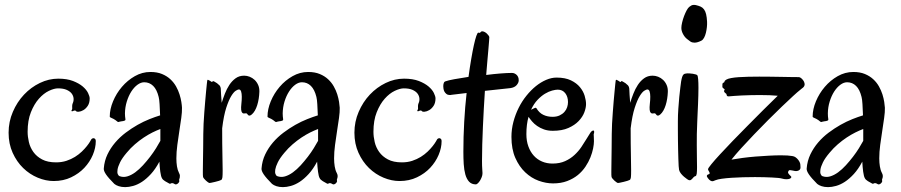

<svg xmlns="http://www.w3.org/2000/svg" viewBox="-20 -726 3678 784"><path d="M371.1 -149.9Q371.1 -122.1 358.9 -93.3Q346.7 -64.5 324.5 -40.8Q302.2 -17.1 270.5 -2Q238.8 13.2 199.2 13.2Q167 13.2 134 -0.5Q101.1 -14.2 74.7 -39.8Q48.3 -65.4 31.7 -102.1Q15.1 -138.7 15.1 -184.1Q15.1 -229 32.5 -269.3Q49.8 -309.6 78.1 -339.6Q106.4 -369.6 142.8 -387.2Q179.2 -404.8 217.8 -404.8Q253.4 -404.8 278.1 -395.3Q302.7 -385.7 317.9 -372.8Q333 -359.9 339.6 -346.2Q346.2 -332.5 346.2 -324.2Q346.2 -305.7 338.4 -293.9Q330.6 -282.2 320.6 -276.4Q310.5 -270.5 301.5 -269.8Q292.5 -269 290 -272.9Q288.1 -274.9 285.9 -274.9Q283.7 -274.9 281.2 -273.9Q278.8 -272.9 276.6 -272Q274.4 -271 272.9 -272Q270.5 -272.9 272.7 -276.4Q274.9 -279.8 274.9 -282.2Q274.9 -286.6 274.7 -292.2Q274.4 -297.9 276.9 -304.2Q281.2 -313 280.5 -323.5Q279.8 -334 273.2 -343.3Q266.6 -352.5 252.7 -358.9Q238.8 -365.2 216.8 -365.2Q201.2 -365.2 179.7 -355Q158.2 -344.7 138.9 -323Q119.6 -301.3 106.2 -267.8Q92.8 -234.4 92.8 -188Q92.8 -168 97.9 -146Q103 -124 116.2 -105.5Q129.4 -86.9 151.9 -75Q174.3 -63 209 -63Q231.9 -63 251.2 -69.3Q270.5 -75.7 286.1 -85.4Q301.8 -95.2 314 -106.9Q326.2 -118.7 334.5 -129.2Q342.8 -139.6 347.4 -147.5Q352.1 -155.3 353 -157.2Q355 -159.7 357.9 -160.9Q360.8 -162.1 363.8 -161.4Q366.7 -160.6 368.9 -158Q371.1 -155.3 371.1 -149.9Z M723.1 -286.1Q723.6 -269 720.2 -244.4Q716.8 -219.7 712.4 -191.7Q708 -163.6 704.1 -134.3Q700.2 -105 700.2 -79.1Q700.2 -62 702.6 -46.6Q705.1 -31.2 710.9 -20Q714.4 -13.7 714.6 -8.8Q714.8 -3.9 713.9 -0.2Q712.9 3.4 711.9 6.1Q710.9 8.8 711.9 11.2Q712.9 13.7 711.4 16.8Q710 20 707 22.7Q704.1 25.4 700.4 26.6Q696.8 27.8 693.8 25.9Q688.5 22.5 685.3 22Q682.1 21.5 679.9 22.2Q677.7 22.9 676 23.9Q674.3 24.9 671.9 23.9Q663.6 19.5 653.8 13.7Q644 7.8 641.1 1Q639.2 -2 637.5 -8.8Q635.7 -15.6 634.5 -24.9Q633.3 -34.2 632.3 -44.9Q631.3 -55.7 630.9 -65.9Q614.7 -35.6 596.4 -15.6Q578.1 4.4 559.8 16.4Q541.5 28.3 523.7 33.2Q505.9 38.1 491.2 38.1Q476.1 38.1 464.6 34.2Q453.1 30.3 446.8 24.9Q422.9 1 412.8 -13.9Q402.8 -28.8 403.8 -38.1Q406.2 -69.3 418.9 -95.7Q431.6 -122.1 450.7 -144.3Q469.7 -166.5 493.4 -184.3Q517.1 -202.1 541.7 -216.1Q566.4 -230 590.3 -239.5Q614.3 -249 633.8 -254.9Q632.8 -281.2 631.6 -301Q630.4 -320.8 627.9 -330.1Q620.6 -360.4 605.5 -375.2Q590.3 -390.1 568.8 -390.1Q555.2 -390.1 541.3 -379.9Q527.3 -369.6 516.1 -352.1Q504.9 -334.5 497.8 -311.5Q490.7 -288.6 490.2 -263.2Q490.2 -256.8 490.7 -251Q491.2 -245.1 492.2 -238.8Q492.7 -235.4 490 -233.9Q487.3 -232.4 483.4 -231.7Q479.5 -231 475.1 -230.5Q470.7 -230 467.8 -229Q465.3 -228 463.9 -227.8Q462.4 -227.5 460.9 -228.3Q459.5 -229 457.3 -231Q455.1 -232.9 451.2 -235.8Q447.3 -238.8 443.1 -240.7Q439 -242.7 435.8 -244.1Q432.6 -245.6 430.4 -246.8Q428.2 -248 428.2 -250Q428.2 -280.3 441.7 -312.5Q455.1 -344.7 477.8 -371.3Q500.5 -397.9 530.5 -415Q560.5 -432.1 594.2 -432.1Q621.6 -432.1 641.6 -423.8Q661.6 -415.5 675.8 -402.3Q689.9 -389.2 699 -373Q708 -356.9 713.1 -340.6Q718.3 -324.2 720.5 -309.8Q722.7 -295.4 723.1 -286.1ZM634.8 -199.2Q620.1 -193.8 602.5 -185.1Q585 -176.3 566.9 -164.3Q548.8 -152.3 530.8 -136.7Q512.7 -121.1 497.1 -102.1Q478.5 -80.1 470.2 -63Q461.9 -45.9 460 -33.9Q458 -22 460.9 -15.1Q463.9 -8.3 467.8 -6.8Q482.9 -1 499.3 -5.6Q515.6 -10.3 532 -22.2Q548.3 -34.2 563.7 -51Q579.1 -67.9 592.8 -85.7Q606.4 -103.5 617.2 -120.8Q627.9 -138.2 634.8 -150.9Z M1039.1 -351.1Q1038.6 -336.9 1036.4 -323Q1034.2 -309.1 1030.3 -296.6Q1026.4 -284.2 1020.8 -274.4Q1015.1 -264.6 1008.3 -258.8Q1002.4 -253.9 999 -253.9Q995.6 -253.9 993.4 -255.9Q991.2 -257.8 989.7 -260.3Q988.3 -262.7 985.8 -263.2Q983.9 -263.7 980.7 -262.9Q977.5 -262.2 974.4 -262.7Q971.2 -263.2 968.5 -266.4Q965.8 -269.5 964.8 -277.8Q963.9 -287.1 965.6 -302Q967.3 -316.9 967.3 -331.1Q967.3 -343.8 964.6 -352.3Q961.9 -360.8 955.1 -360.8Q951.7 -360.8 943.1 -355.7Q934.6 -350.6 924.3 -334Q914.1 -317.4 903.8 -285.9Q893.6 -254.4 887.2 -202.1Q887.2 -134.8 888.2 -93.8Q889.2 -52.7 889.2 -29.8Q889.2 -10.3 888.2 -2Q887.2 6.3 883.3 8.8Q880.9 10.3 873.8 12.5Q866.7 14.6 858.6 16.6Q850.6 18.6 843.3 20Q835.9 21.5 834 21Q832.5 20.5 828.6 17.8Q824.7 15.1 820.6 11.2Q816.4 7.3 813 3.2Q809.6 -1 809.1 -3.9Q808.1 -8.8 808.3 -26.1Q808.6 -43.5 808.8 -67.9Q809.1 -92.3 809.6 -121.3Q810.1 -150.4 810.1 -179.2Q810.1 -197.8 811.3 -220.5Q812.5 -243.2 814.2 -266.6Q815.9 -290 817.9 -312.5Q819.8 -335 821.5 -352.8Q823.2 -370.6 824.5 -382.6Q825.7 -394.5 826.2 -397Q826.7 -400.9 829.8 -399.9Q833 -398.9 836.7 -396.5Q840.3 -394 843.3 -392.1Q846.2 -390.1 847.2 -392.1Q848.1 -396.5 854.5 -393.3Q860.8 -390.1 866.2 -386.2Q868.2 -383.8 870.8 -382.1Q873.5 -380.4 876 -377.7Q878.4 -375 880.1 -370.6Q881.8 -366.2 881.8 -358.9Q881.8 -352.1 882.8 -338.4Q883.8 -324.7 885.3 -306.2Q890.6 -323.7 898.2 -343.3Q905.8 -362.8 916.5 -379.2Q927.2 -395.5 941.9 -406.2Q956.5 -417 977.1 -417Q988.3 -417 999.5 -412.6Q1010.7 -408.2 1019.8 -399.7Q1028.8 -391.1 1034.2 -378.9Q1039.6 -366.7 1039.1 -351.1Z M1367.2 -286.1Q1367.7 -269 1364.3 -244.4Q1360.8 -219.7 1356.4 -191.7Q1352.1 -163.6 1348.1 -134.3Q1344.2 -105 1344.2 -79.1Q1344.2 -62 1346.7 -46.6Q1349.1 -31.2 1355 -20Q1358.4 -13.7 1358.6 -8.8Q1358.9 -3.9 1357.9 -0.2Q1356.9 3.4 1356 6.1Q1355 8.8 1356 11.2Q1356.9 13.7 1355.5 16.8Q1354 20 1351.1 22.7Q1348.1 25.4 1344.5 26.6Q1340.8 27.8 1337.9 25.9Q1332.5 22.5 1329.3 22Q1326.2 21.5 1324 22.2Q1321.8 22.9 1320.1 23.9Q1318.4 24.9 1315.9 23.9Q1307.6 19.5 1297.9 13.7Q1288.1 7.8 1285.2 1Q1283.2 -2 1281.5 -8.8Q1279.8 -15.6 1278.6 -24.9Q1277.3 -34.2 1276.4 -44.9Q1275.4 -55.7 1274.9 -65.9Q1258.8 -35.6 1240.5 -15.6Q1222.2 4.4 1203.9 16.4Q1185.5 28.3 1167.7 33.2Q1149.9 38.1 1135.3 38.1Q1120.1 38.1 1108.6 34.2Q1097.2 30.3 1090.8 24.9Q1066.9 1 1056.9 -13.9Q1046.9 -28.8 1047.9 -38.1Q1050.3 -69.3 1063 -95.7Q1075.7 -122.1 1094.7 -144.3Q1113.8 -166.5 1137.5 -184.3Q1161.1 -202.1 1185.8 -216.1Q1210.4 -230 1234.4 -239.5Q1258.3 -249 1277.8 -254.9Q1276.9 -281.2 1275.6 -301Q1274.4 -320.8 1272 -330.1Q1264.6 -360.4 1249.5 -375.2Q1234.4 -390.1 1212.9 -390.1Q1199.2 -390.1 1185.3 -379.9Q1171.4 -369.6 1160.2 -352.1Q1148.9 -334.5 1141.8 -311.5Q1134.8 -288.6 1134.3 -263.2Q1134.3 -256.8 1134.8 -251Q1135.3 -245.1 1136.2 -238.8Q1136.7 -235.4 1134 -233.9Q1131.3 -232.4 1127.4 -231.7Q1123.5 -231 1119.1 -230.5Q1114.7 -230 1111.8 -229Q1109.4 -228 1107.9 -227.8Q1106.4 -227.5 1105 -228.3Q1103.5 -229 1101.3 -231Q1099.1 -232.9 1095.2 -235.8Q1091.3 -238.8 1087.2 -240.7Q1083 -242.7 1079.8 -244.1Q1076.7 -245.6 1074.5 -246.8Q1072.3 -248 1072.3 -250Q1072.3 -280.3 1085.7 -312.5Q1099.1 -344.7 1121.8 -371.3Q1144.5 -397.9 1174.6 -415Q1204.6 -432.1 1238.3 -432.1Q1265.6 -432.1 1285.6 -423.8Q1305.7 -415.5 1319.8 -402.3Q1334 -389.2 1343 -373Q1352.1 -356.9 1357.2 -340.6Q1362.3 -324.2 1364.5 -309.8Q1366.7 -295.4 1367.2 -286.1ZM1278.8 -199.2Q1264.2 -193.8 1246.6 -185.1Q1229 -176.3 1210.9 -164.3Q1192.9 -152.3 1174.8 -136.7Q1156.7 -121.1 1141.1 -102.1Q1122.6 -80.1 1114.3 -63Q1106 -45.9 1104 -33.9Q1102.1 -22 1105 -15.1Q1107.9 -8.3 1111.8 -6.8Q1127 -1 1143.3 -5.6Q1159.7 -10.3 1176 -22.2Q1192.4 -34.2 1207.8 -51Q1223.1 -67.9 1236.8 -85.7Q1250.5 -103.5 1261.2 -120.8Q1272 -138.2 1278.8 -150.9Z M1783.2 -149.9Q1783.2 -122.1 1771 -93.3Q1758.8 -64.5 1736.6 -40.8Q1714.4 -17.1 1682.6 -2Q1650.9 13.2 1611.3 13.2Q1579.1 13.2 1546.1 -0.5Q1513.2 -14.2 1486.8 -39.8Q1460.4 -65.4 1443.8 -102.1Q1427.2 -138.7 1427.2 -184.1Q1427.2 -229 1444.6 -269.3Q1461.9 -309.6 1490.2 -339.6Q1518.6 -369.6 1554.9 -387.2Q1591.3 -404.8 1629.9 -404.8Q1665.5 -404.8 1690.2 -395.3Q1714.8 -385.7 1730 -372.8Q1745.1 -359.9 1751.7 -346.2Q1758.3 -332.5 1758.3 -324.2Q1758.3 -305.7 1750.5 -293.9Q1742.7 -282.2 1732.7 -276.4Q1722.7 -270.5 1713.6 -269.8Q1704.6 -269 1702.1 -272.9Q1700.2 -274.9 1698 -274.9Q1695.8 -274.9 1693.4 -273.9Q1690.9 -272.9 1688.7 -272Q1686.5 -271 1685.1 -272Q1682.6 -272.9 1684.8 -276.4Q1687 -279.8 1687 -282.2Q1687 -286.6 1686.8 -292.2Q1686.5 -297.9 1689 -304.2Q1693.4 -313 1692.6 -323.5Q1691.9 -334 1685.3 -343.3Q1678.7 -352.5 1664.8 -358.9Q1650.9 -365.2 1628.9 -365.2Q1613.3 -365.2 1591.8 -355Q1570.3 -344.7 1551 -323Q1531.7 -301.3 1518.3 -267.8Q1504.9 -234.4 1504.9 -188Q1504.9 -168 1510 -146Q1515.1 -124 1528.3 -105.5Q1541.5 -86.9 1564 -75Q1586.4 -63 1621.1 -63Q1644 -63 1663.3 -69.3Q1682.6 -75.7 1698.2 -85.4Q1713.9 -95.2 1726.1 -106.9Q1738.3 -118.7 1746.6 -129.2Q1754.9 -139.6 1759.5 -147.5Q1764.2 -155.3 1765.1 -157.2Q1767.1 -159.7 1770 -160.9Q1772.9 -162.1 1775.9 -161.4Q1778.8 -160.6 1781 -158Q1783.2 -155.3 1783.2 -149.9Z M1978 -574.2Q1978 -571.3 1977.1 -558.8Q1976.1 -546.4 1974.4 -525.9Q1972.7 -505.4 1970.2 -478.3Q1967.8 -451.2 1965.3 -419.9Q1996.1 -423.8 2023.7 -426Q2051.3 -428.2 2070.3 -428.2Q2076.7 -428.2 2081.5 -425.8Q2086.4 -423.3 2089.6 -420.2Q2092.8 -417 2094.7 -413.3Q2096.7 -409.7 2097.2 -407.2Q2097.2 -404.8 2097.7 -402.6Q2098.1 -400.4 2098.1 -397.9Q2098.1 -388.2 2089.6 -378.4Q2081.1 -368.7 2064 -366.2L1960 -355Q1957.5 -319.8 1955.6 -282.7Q1953.6 -245.6 1951.9 -208.7Q1950.2 -171.9 1949.2 -136.2Q1948.2 -100.6 1948.2 -68.8Q1948.2 -48.3 1949.2 -35.6Q1950.2 -22.9 1950.2 -19Q1950.2 -10.7 1947 -2.7Q1943.8 5.4 1939.7 12Q1935.5 18.6 1930.9 22.7Q1926.3 26.9 1923.3 26.9Q1905.8 26.9 1895.5 15.9Q1885.3 4.9 1880.1 -13.7Q1875 -32.2 1873.5 -56.2Q1872.1 -80.1 1872.1 -106Q1872.1 -167 1875.5 -228.3Q1878.9 -289.6 1885.3 -346.2L1824.2 -338.9Q1822.8 -338.9 1821.3 -338.4Q1819.8 -337.9 1817.9 -337.9Q1808.6 -337.9 1803 -342.3Q1797.4 -346.7 1794.4 -352.5Q1791.5 -358.4 1790.8 -364.5Q1790 -370.6 1790 -374Q1790 -380.9 1792 -386.7Q1793.9 -392.6 1799.3 -394Q1809.6 -397.9 1835.2 -402.6Q1860.8 -407.2 1893.1 -412.1Q1898.4 -451.7 1904.1 -484.6Q1909.7 -517.6 1915 -541.7Q1920.4 -565.9 1925 -579.3Q1929.7 -592.8 1933.1 -592.8Q1934.1 -592.8 1935.5 -592.3Q1937 -591.8 1938 -591.8Q1940.9 -591.8 1942.6 -595Q1944.3 -598.1 1949.2 -598.1Q1953.6 -598.1 1958.7 -595.5Q1963.9 -592.8 1968 -588.9Q1972.2 -585 1975.1 -580.8Q1978 -576.7 1978 -574.2Z M2404.3 -178.2Q2404.3 -172.9 2404.8 -165.5Q2405.3 -158.2 2405.3 -148.9Q2405.3 -137.2 2401.9 -119.9Q2398.4 -102.5 2390.9 -83.5Q2383.3 -64.5 2370.6 -45.4Q2357.9 -26.4 2339.4 -11.2Q2320.8 3.9 2295.7 13.4Q2270.5 22.9 2238.3 22.9Q2209.5 22.9 2179.4 12Q2149.4 1 2124.8 -22.2Q2100.1 -45.4 2084.2 -81.3Q2068.4 -117.2 2068.4 -167Q2068.4 -198.2 2076.4 -228.5Q2084.5 -258.8 2097.9 -285.6Q2111.3 -312.5 2129.6 -335.2Q2147.9 -357.9 2168.2 -374.3Q2188.5 -390.6 2210.2 -399.9Q2231.9 -409.2 2252.4 -409.2Q2288.1 -409.2 2311.3 -397.9Q2334.5 -386.7 2348.1 -370.1Q2361.8 -353.5 2367.4 -334.7Q2373 -315.9 2373 -300.8Q2373 -286.1 2366 -267.3Q2358.9 -248.5 2342.8 -231.7Q2326.7 -214.8 2300.8 -203.4Q2274.9 -191.9 2237.3 -191.9Q2217.3 -191.9 2201.4 -197.5Q2185.5 -203.1 2173.3 -211.7Q2161.1 -220.2 2152.6 -230.2Q2144 -240.2 2138.2 -249Q2129.4 -218.8 2129.4 -178.2Q2129.4 -150.4 2137.5 -128.2Q2145.5 -106 2159.7 -90.3Q2173.8 -74.7 2193.4 -66.4Q2212.9 -58.1 2236.3 -58.1Q2265.6 -58.1 2287.6 -68.1Q2309.6 -78.1 2325.9 -93.3Q2342.3 -108.4 2354.2 -126.2Q2366.2 -144 2375 -158.9Q2383.8 -173.8 2390.4 -183.6Q2397 -193.4 2403.3 -192.9Q2406.2 -192.9 2406.2 -188Q2406.2 -185.5 2405.8 -183.1Q2405.3 -180.7 2404.3 -178.2ZM2257.3 -359.9Q2248.5 -359.9 2234.6 -356.2Q2220.7 -352.5 2205.3 -343.3Q2189.9 -334 2174.8 -318.1Q2159.7 -302.2 2148.4 -277.8Q2155.3 -281.2 2160.4 -283.7Q2165.5 -286.1 2167.5 -286.1Q2168.5 -286.1 2170.4 -284.2Q2181.6 -265.1 2198.5 -257.1Q2215.3 -249 2236.3 -249Q2252.9 -249 2264.9 -254.6Q2276.9 -260.3 2284.7 -269Q2292.5 -277.8 2295.9 -288.3Q2299.3 -298.8 2299.3 -309.1Q2299.3 -331.1 2288.1 -345.5Q2276.9 -359.9 2257.3 -359.9Z M2707 -351.1Q2706.5 -336.9 2704.3 -323Q2702.1 -309.1 2698.2 -296.6Q2694.3 -284.2 2688.7 -274.4Q2683.1 -264.6 2676.3 -258.8Q2670.4 -253.9 2667 -253.9Q2663.6 -253.9 2661.4 -255.9Q2659.2 -257.8 2657.7 -260.3Q2656.2 -262.7 2653.8 -263.2Q2651.9 -263.7 2648.7 -262.9Q2645.5 -262.2 2642.3 -262.7Q2639.2 -263.2 2636.5 -266.4Q2633.8 -269.5 2632.8 -277.8Q2631.8 -287.1 2633.5 -302Q2635.3 -316.9 2635.3 -331.1Q2635.3 -343.8 2632.6 -352.3Q2629.9 -360.8 2623 -360.8Q2619.6 -360.8 2611.1 -355.7Q2602.5 -350.6 2592.3 -334Q2582 -317.4 2571.8 -285.9Q2561.5 -254.4 2555.2 -202.1Q2555.2 -134.8 2556.2 -93.8Q2557.1 -52.7 2557.1 -29.8Q2557.1 -10.3 2556.2 -2Q2555.2 6.3 2551.3 8.8Q2548.8 10.3 2541.7 12.5Q2534.7 14.6 2526.6 16.6Q2518.6 18.6 2511.2 20Q2503.9 21.5 2502 21Q2500.5 20.5 2496.6 17.8Q2492.7 15.1 2488.5 11.2Q2484.4 7.3 2481 3.2Q2477.5 -1 2477.1 -3.9Q2476.1 -8.8 2476.3 -26.1Q2476.6 -43.5 2476.8 -67.9Q2477.1 -92.3 2477.5 -121.3Q2478 -150.4 2478 -179.2Q2478 -197.8 2479.2 -220.5Q2480.5 -243.2 2482.2 -266.6Q2483.9 -290 2485.8 -312.5Q2487.8 -335 2489.5 -352.8Q2491.2 -370.6 2492.4 -382.6Q2493.7 -394.5 2494.1 -397Q2494.6 -400.9 2497.8 -399.9Q2501 -398.9 2504.6 -396.5Q2508.3 -394 2511.2 -392.1Q2514.2 -390.1 2515.1 -392.1Q2516.1 -396.5 2522.5 -393.3Q2528.8 -390.1 2534.2 -386.2Q2536.1 -383.8 2538.8 -382.1Q2541.5 -380.4 2543.9 -377.7Q2546.4 -375 2548.1 -370.6Q2549.8 -366.2 2549.8 -358.9Q2549.8 -352.1 2550.8 -338.4Q2551.8 -324.7 2553.2 -306.2Q2558.6 -323.7 2566.2 -343.3Q2573.7 -362.8 2584.5 -379.2Q2595.2 -395.5 2609.9 -406.2Q2624.5 -417 2645 -417Q2656.2 -417 2667.5 -412.6Q2678.7 -408.2 2687.7 -399.7Q2696.8 -391.1 2702.1 -378.9Q2707.5 -366.7 2707 -351.1Z M2867.2 -637.2Q2867.7 -627.4 2866.5 -615.5Q2865.2 -603.5 2862.5 -592.3Q2859.9 -581.1 2855.2 -572.3Q2850.6 -563.5 2844.2 -560.1Q2828.1 -551.8 2815.9 -551.8Q2806.2 -551.8 2799.1 -556.4Q2792 -561 2785.2 -566.9Q2775.4 -574.7 2768.8 -587.4Q2762.2 -600.1 2762.2 -611.8Q2762.2 -621.1 2765.4 -634.5Q2768.6 -647.9 2773.4 -660.6Q2778.3 -673.3 2783.9 -683.8Q2789.6 -694.3 2794.9 -698.2Q2803.2 -705.1 2810.3 -705.8Q2817.4 -706.5 2821.8 -705.1Q2832.5 -702.6 2840.8 -699Q2849.1 -695.3 2854.7 -687.7Q2860.4 -680.2 2863.3 -668Q2866.2 -655.8 2867.2 -637.2ZM2827.1 -418.9Q2829.6 -416.5 2830.8 -402.8Q2832 -389.2 2832 -367.2Q2832 -352.5 2831.5 -335.4Q2831.1 -318.4 2830.3 -300.3Q2829.6 -282.2 2828.6 -263.9Q2827.6 -245.6 2827.1 -229Q2825.7 -201.7 2825.4 -178.5Q2825.2 -155.3 2825.2 -133.8Q2825.2 -105.5 2825.7 -82Q2826.2 -58.6 2826.2 -43Q2826.2 -25.9 2825 -16.8Q2823.7 -7.8 2819.8 -6.8Q2815.4 -5.9 2812.5 -2.7Q2809.6 0.5 2807.1 3.4Q2804.7 6.3 2801.5 8.5Q2798.3 10.7 2793.9 9.8Q2791.5 9.3 2785.6 5.4Q2779.8 1.5 2773.2 -4.2Q2766.6 -9.8 2760.7 -17.1Q2754.9 -24.4 2752.9 -32.2Q2752 -36.1 2751.2 -47.9Q2750.5 -59.6 2750 -76.2Q2749.5 -92.8 2749 -113Q2748.5 -133.3 2748.3 -154.1Q2748 -174.8 2748 -194.8Q2748 -214.8 2748 -231Q2748 -255.9 2749.8 -281.7Q2751.5 -307.6 2753.7 -330.1Q2755.9 -352.5 2758.1 -369.4Q2760.3 -386.2 2761.2 -393.1Q2763.2 -404.8 2765.4 -411.4Q2767.6 -418 2770.3 -420.9Q2772.9 -423.8 2775.6 -424.6Q2778.3 -425.3 2781.2 -425.8Q2787.1 -426.8 2794.7 -426.3Q2802.2 -425.8 2809.1 -424.8Q2815.9 -423.8 2821 -422.1Q2826.2 -420.4 2827.1 -418.9Z M3264.2 -375Q3262.7 -372.6 3261.5 -370.8Q3260.3 -369.1 3258.3 -367.7Q3256.3 -366.2 3253.4 -364Q3250.5 -361.8 3246.1 -357.9Q3237.8 -351.6 3218.3 -333.7Q3198.7 -315.9 3172.9 -291Q3147 -266.1 3117.4 -236.6Q3087.9 -207 3059.6 -177.5Q3031.2 -147.9 3006.8 -121.1Q2982.4 -94.2 2966.8 -74.2Q2986.3 -77.6 3012 -81.1Q3037.6 -84.5 3064.9 -86.7Q3092.3 -88.9 3119.4 -90.3Q3146.5 -91.8 3168.9 -91.8Q3198.7 -91.8 3214.8 -88.9Q3223.1 -87.9 3229.2 -83.3Q3235.4 -78.6 3239.5 -73.2Q3243.7 -67.9 3245.8 -62.5Q3248 -57.1 3248 -54.2Q3248 -49.8 3248.5 -45.9Q3249 -42 3248.3 -38.6Q3247.6 -35.2 3244.6 -32.2Q3241.7 -29.3 3234.9 -27.8Q3231 -26.9 3225.8 -27.8Q3220.7 -28.8 3215.8 -29.8Q3210.9 -30.8 3206.8 -31.2Q3202.6 -31.7 3201.2 -29.8Q3195.8 -22.9 3199 -18.1Q3202.1 -13.2 3209 -6.8Q3212.4 -4.4 3210.9 -1.2Q3209.5 2 3204.3 3.9Q3199.2 5.9 3190.7 5.9Q3182.1 5.9 3171.9 2.9Q3167.5 1.5 3157 0.5Q3146.5 -0.5 3132.1 -1.2Q3117.7 -2 3099.9 -2.4Q3082 -2.9 3063 -2.9Q3038.6 -2.9 3013.4 -2.2Q2988.3 -1.5 2966.3 0Q2944.3 1.5 2927.2 3.9Q2910.2 6.3 2901.9 9.8Q2892.1 14.6 2887 13.9Q2881.8 13.2 2876 7.8Q2873.5 4.9 2870.8 1.7Q2868.2 -1.5 2866.9 -4.4Q2865.7 -7.3 2866.9 -10Q2868.2 -12.7 2873 -14.2Q2877.4 -15.1 2877.7 -17.8Q2877.9 -20.5 2876.5 -23.4Q2875 -26.4 2873 -29.5Q2871.1 -32.7 2871.1 -35.2Q2871.6 -39.6 2885 -55.9Q2898.4 -72.3 2920.7 -96.4Q2942.9 -120.6 2971.9 -150.6Q3001 -180.7 3032.5 -212.4Q3064 -244.1 3095.7 -275.9Q3127.4 -307.6 3155.8 -335Q3141.6 -336.4 3122.3 -337.2Q3103 -337.9 3082 -337.9Q3063 -337.9 3044.4 -337.4Q3025.9 -336.9 3009.5 -336.2Q2993.2 -335.4 2980.7 -334.5Q2968.3 -333.5 2961.9 -333Q2955.1 -332 2952.1 -332.8Q2949.2 -333.5 2948.2 -335.2Q2947.3 -336.9 2947 -339.1Q2946.8 -341.3 2945.8 -342.8Q2944.3 -344.2 2942.1 -345.7Q2939.9 -347.2 2938.5 -349.1Q2937 -351.1 2936.5 -353.3Q2936 -355.5 2938 -357.9Q2939.9 -359.9 2938.7 -361.3Q2937.5 -362.8 2935.5 -364Q2933.6 -365.2 2931.6 -367.2Q2929.7 -369.1 2929.7 -372.1Q2929.7 -377.4 2929.9 -382.3Q2930.2 -387.2 2934.1 -388.2Q2938 -389.2 2938.5 -393.1Q2939 -397 2945.8 -400.9Q2952.1 -404.8 2965.3 -407.2Q2978.5 -409.7 2996.3 -410.9Q3014.2 -412.1 3035.6 -412.6Q3057.1 -413.1 3080.1 -413.1Q3103 -413.1 3126.2 -412.8Q3149.4 -412.6 3170.7 -412.1Q3191.9 -411.6 3210.2 -411.4Q3228.5 -411.1 3241.7 -411.1Q3246.1 -411.1 3251 -407.2Q3255.9 -403.3 3259.8 -397.9Q3263.7 -392.6 3265.1 -386.2Q3266.6 -379.9 3264.2 -375Z M3593.3 -286.1Q3593.8 -269 3590.3 -244.4Q3586.9 -219.7 3582.5 -191.7Q3578.1 -163.6 3574.2 -134.3Q3570.3 -105 3570.3 -79.1Q3570.3 -62 3572.8 -46.6Q3575.2 -31.2 3581.1 -20Q3584.5 -13.7 3584.7 -8.8Q3585 -3.9 3584 -0.2Q3583 3.4 3582 6.1Q3581.1 8.8 3582 11.2Q3583 13.7 3581.5 16.8Q3580.1 20 3577.1 22.7Q3574.2 25.4 3570.6 26.6Q3566.9 27.8 3564 25.9Q3558.6 22.5 3555.4 22Q3552.2 21.5 3550 22.2Q3547.9 22.9 3546.1 23.9Q3544.4 24.9 3542 23.9Q3533.7 19.5 3523.9 13.7Q3514.2 7.8 3511.2 1Q3509.3 -2 3507.6 -8.8Q3505.9 -15.6 3504.6 -24.9Q3503.4 -34.2 3502.4 -44.9Q3501.5 -55.7 3501 -65.9Q3484.9 -35.6 3466.6 -15.6Q3448.2 4.4 3429.9 16.4Q3411.6 28.3 3393.8 33.2Q3376 38.1 3361.3 38.1Q3346.2 38.1 3334.7 34.2Q3323.2 30.3 3316.9 24.9Q3293 1 3283 -13.9Q3272.9 -28.8 3273.9 -38.1Q3276.4 -69.3 3289.1 -95.7Q3301.8 -122.1 3320.8 -144.3Q3339.8 -166.5 3363.5 -184.3Q3387.2 -202.1 3411.9 -216.1Q3436.5 -230 3460.4 -239.5Q3484.4 -249 3503.9 -254.9Q3502.9 -281.2 3501.7 -301Q3500.5 -320.8 3498 -330.1Q3490.7 -360.4 3475.6 -375.2Q3460.4 -390.1 3439 -390.1Q3425.3 -390.1 3411.4 -379.9Q3397.5 -369.6 3386.2 -352.1Q3375 -334.5 3367.9 -311.5Q3360.8 -288.6 3360.4 -263.2Q3360.4 -256.8 3360.8 -251Q3361.3 -245.1 3362.3 -238.8Q3362.8 -235.4 3360.1 -233.9Q3357.4 -232.4 3353.5 -231.7Q3349.6 -231 3345.2 -230.5Q3340.8 -230 3337.9 -229Q3335.4 -228 3334 -227.8Q3332.5 -227.5 3331.1 -228.3Q3329.6 -229 3327.4 -231Q3325.2 -232.9 3321.3 -235.8Q3317.4 -238.8 3313.2 -240.7Q3309.1 -242.7 3305.9 -244.1Q3302.7 -245.6 3300.5 -246.8Q3298.3 -248 3298.3 -250Q3298.3 -280.3 3311.8 -312.5Q3325.2 -344.7 3347.9 -371.3Q3370.6 -397.9 3400.6 -415Q3430.7 -432.1 3464.4 -432.1Q3491.7 -432.1 3511.7 -423.8Q3531.7 -415.5 3545.9 -402.3Q3560.1 -389.2 3569.1 -373Q3578.1 -356.9 3583.3 -340.6Q3588.4 -324.2 3590.6 -309.8Q3592.8 -295.4 3593.3 -286.1ZM3504.9 -199.2Q3490.2 -193.8 3472.7 -185.1Q3455.1 -176.3 3437 -164.3Q3418.9 -152.3 3400.9 -136.7Q3382.8 -121.1 3367.2 -102.1Q3348.6 -80.1 3340.3 -63Q3332 -45.9 3330.1 -33.9Q3328.1 -22 3331.1 -15.1Q3334 -8.3 3337.9 -6.8Q3353 -1 3369.4 -5.6Q3385.7 -10.3 3402.1 -22.2Q3418.5 -34.2 3433.8 -51Q3449.2 -67.9 3462.9 -85.7Q3476.6 -103.5 3487.3 -120.8Q3498 -138.2 3504.9 -150.9Z"/></svg>

Font: Oregano
Style: Regular
Weight: 400
Version: Version 1.000